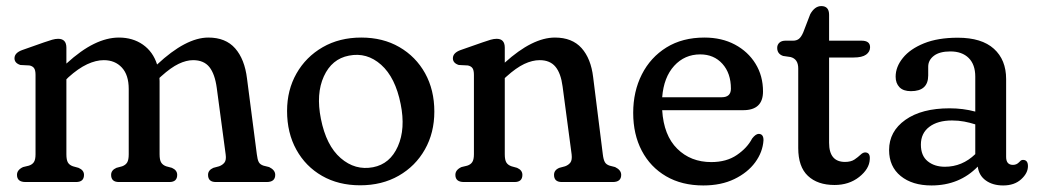

<svg xmlns="http://www.w3.org/2000/svg" viewBox="-20 -584 3332 616"><path d="M193 -431V-380Q240 -423 281.5 -443.2Q323 -463.5 361.5 -463.5Q406 -463.5 438.5 -440.8Q471 -418 484 -377Q576.5 -463.5 648.5 -463.5Q704 -463.5 734.5 -428.8Q765 -394 772.5 -332L804 -89Q806 -72 810.2 -64Q814.5 -56 825.5 -52.5L843.5 -48Q863 -38.5 863 -23Q863 0 835.5 0H672.5Q647.5 0 647.5 -23Q647.5 -38 664.5 -45.5L683 -50.5Q694 -54.5 700.2 -62.5Q706.5 -70.5 704 -88.5L675.5 -301.5Q669.5 -346.5 651.8 -368.8Q634 -391 599.5 -391Q578 -391 553.2 -379.2Q528.5 -367.5 497.5 -339.5L491.5 -334Q492 -329 492 -323.5V-89Q492 -71 497 -62.8Q502 -54.5 513 -50.5L531.5 -45.5Q548.5 -38 548.5 -23Q548.5 0 523.5 0H361.5Q336.5 0 336.5 -23Q336.5 -38 353.5 -45.5L372 -50.5Q383 -54.5 388 -62.8Q393 -71 393 -89V-298.5Q393 -343.5 371 -367.2Q349 -391 313 -391Q288 -391 259.5 -377.8Q231 -364.5 199.5 -336L193 -329.5V-89Q193 -71 197.8 -62.8Q202.5 -54.5 214 -50.5L232 -45.5Q249.5 -38 249.5 -23Q249.5 0 224 0H62Q34.5 0 34.5 -23Q34.5 -39 54 -48L72.5 -52.5Q83.5 -56 88.8 -64Q94 -72 94 -89V-343.5Q94 -359 89.2 -365.5Q84.5 -372 74.5 -374L45.5 -375.5Q26.5 -381.5 26.5 -397Q26.5 -414.5 51.5 -423.5L121 -448Q137 -453.5 147.2 -456.5Q157.5 -459.5 166.5 -459.5Q193 -459.5 193 -431Z M1139 -463.5Q1208.5 -463.5 1261.2 -433Q1314 -402.5 1343.8 -349Q1373.5 -295.5 1373.5 -226Q1373.5 -158 1343.2 -104.5Q1313 -51 1259.2 -20.2Q1205.5 10.5 1135.5 10.5Q1066 10.5 1013.2 -19.8Q960.5 -50 930.8 -103.8Q901 -157.5 901 -228Q901 -295 931.2 -348.2Q961.5 -401.5 1015.2 -432.5Q1069 -463.5 1139 -463.5ZM1177 -47.5Q1231.5 -58 1256.5 -114.5Q1281.5 -171 1265.5 -250Q1248.5 -335.5 1202.8 -376.2Q1157 -417 1099.5 -405.5Q1044.5 -395 1019 -339Q993.5 -283 1009.5 -203Q1026.5 -117 1073 -76.8Q1119.5 -36.5 1177 -47.5Z M1599.5 -431V-383Q1688.5 -463.5 1760.5 -463.5Q1815.5 -463.5 1845.8 -429.8Q1876 -396 1883 -336.5L1914 -89Q1916 -72 1920.5 -64Q1925 -56 1936 -52.5L1953.5 -48Q1973 -38.5 1973 -23Q1973 0 1946 0H1782.5Q1757.5 0 1757.5 -23Q1757.5 -38.5 1774.5 -45.5L1793 -50.5Q1804 -54.5 1810 -62.5Q1816 -70.5 1814 -88.5L1785 -306.5Q1779.5 -349 1762 -370Q1744.5 -391 1711.5 -391Q1688 -391 1662 -378.8Q1636 -366.5 1605 -338.5L1599.5 -333.5V-89Q1599.5 -71 1604.5 -62.8Q1609.5 -54.5 1621 -50.5L1639 -45.5Q1656 -38 1656 -23Q1656 0 1631 0H1468.5Q1441 0 1441 -23Q1441 -39 1460.5 -48L1479 -52.5Q1490 -56 1495.2 -64Q1500.5 -72 1500.5 -89V-343.5Q1500.5 -359 1495.8 -365.5Q1491 -372 1481 -374L1452 -375.5Q1433 -381.5 1433 -397Q1433 -414.5 1458 -423.5L1528 -448Q1543.5 -453.5 1554 -456.5Q1564.5 -459.5 1573.5 -459.5Q1599.5 -459.5 1599.5 -431Z M2428 -290.5Q2428 -230.5 2364.5 -230.5H2104.5Q2109.5 -149.5 2152.8 -106.8Q2196 -64 2262 -64Q2311 -64 2344.2 -86.8Q2377.5 -109.5 2393 -139.5Q2404.5 -154.5 2414.5 -154.5Q2430 -154 2429.5 -133.5Q2427 -96 2402.8 -63Q2378.5 -30 2336 -9.5Q2293.5 11 2236.5 11Q2167.5 11 2117 -18.5Q2066.5 -48 2039 -100.5Q2011.5 -153 2011.5 -222Q2011.5 -290.5 2039.2 -345.2Q2067 -400 2118.2 -431.8Q2169.5 -463.5 2240 -463.5Q2295.5 -463.5 2337.8 -441Q2380 -418.5 2404 -379.5Q2428 -340.5 2428 -290.5ZM2226.5 -409.5Q2176.5 -409.5 2143 -372.8Q2109.5 -336 2104.5 -272H2295.5Q2325 -272 2325 -299.5Q2325 -349 2297.8 -379.2Q2270.5 -409.5 2226.5 -409.5Z M2516.5 -401 2492.5 -404.5Q2473.5 -411 2473.5 -430.5Q2473.5 -440.5 2480.5 -447Q2487.5 -453.5 2500 -453.5H2524.5Q2535.5 -453.5 2543 -459.2Q2550.5 -465 2557 -480L2579.5 -538.5Q2594 -564.5 2615 -564.5Q2640 -564.5 2640 -536.5V-453.5H2744Q2771.5 -453.5 2771.5 -432.5Q2771.5 -418 2758.8 -408.8Q2746 -399.5 2718.5 -399.5H2640V-126Q2640 -64.5 2691 -64.5Q2710 -64.5 2721.5 -72.2Q2733 -80 2740.8 -87.5Q2748.5 -95 2756 -95Q2772.5 -94.5 2770.5 -72.5Q2769 -42 2736.5 -16.2Q2704 9.5 2657.5 9.5Q2603 9.5 2572 -19.8Q2541 -49 2541 -109V-364.5Q2541 -394.5 2516.5 -401Z M2832.5 -102.5Q2832.5 -162.5 2884.8 -199.5Q2937 -236.5 3026.5 -236.5Q3070 -236.5 3109 -226V-338Q3109 -377 3087.8 -398Q3066.5 -419 3029 -419Q2994.5 -419 2976.2 -405Q2958 -391 2958 -370V-342Q2958 -291.5 2902.5 -291.5Q2878 -291.5 2865.8 -304.2Q2853.5 -317 2853.5 -338Q2853.5 -369.5 2876.8 -398.2Q2900 -427 2944.5 -445Q2989 -463 3053 -463Q3129.5 -463 3168.8 -427.5Q3208 -392 3208 -330.5V-80.5Q3208 -55 3230 -55Q3241.5 -55 3249.5 -63.5Q3252 -66.5 3255 -68.8Q3258 -71 3262 -71Q3278 -71 3278 -51Q3278 -28.5 3256.2 -8.8Q3234.5 11 3198.5 11Q3165 11 3142.8 -5Q3120.5 -21 3117 -49.5Q3058 11 2968.5 11Q2907 11 2869.8 -19.2Q2832.5 -49.5 2832.5 -102.5ZM2934.5 -120Q2934.5 -84.5 2956.2 -66.8Q2978 -49 3011.5 -49Q3067 -49 3109 -89.5V-185Q3092 -190.5 3073.5 -194Q3055 -197.5 3034.5 -197.5Q2988.5 -197.5 2961.5 -177Q2934.5 -156.5 2934.5 -120Z"/></svg>

Font: Fraunces 72pt S100
Style: Regular
Weight: 400
Version: Version 1.000; ttfautohint (v1.8.3)